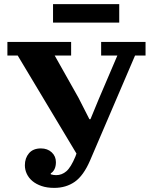

<svg xmlns="http://www.w3.org/2000/svg" viewBox="-20 -902 734 934"><path d="M244 12Q209 12 182.5 3Q156 -6 138 -21Q120 -36 110.5 -56Q101 -76 101 -98Q101 -133 121 -156.5Q141 -180 179 -180Q211 -180 231.5 -161Q252 -142 252 -113Q252 -93 245 -79Q238 -65 227 -59V-54Q233 -52 240 -51Q247 -50 253 -50Q281 -50 303 -69Q325 -88 347 -141L352 -155L66 -632H16V-698H326V-632H246L362 -426L415 -322H420L460 -419L551 -632H472V-698H688V-632H637L418 -121Q386 -47 343.5 -17.5Q301 12 244 12ZM238 -882H560V-792H238Z"/></svg>

Font: IBM Plex Serif
Style: Bold
Weight: 700
Designer: Mike Abbink, Paul van der Laan, Pieter van Rosmalen
Foundry: Bold Monday
Version: Version 2.008